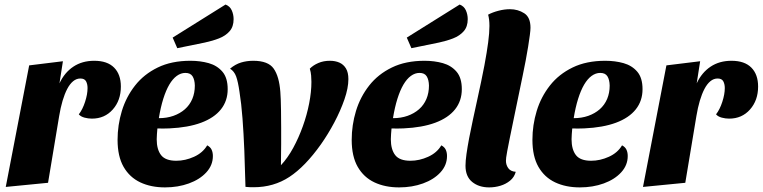

<svg xmlns="http://www.w3.org/2000/svg" viewBox="-20 -794 3313 834"><path d="M5 18 106.7 -510 253.3 -528 238.3 -432Q260.3 -479 298.7 -504.5Q337 -530 389.3 -530Q446.3 -530 475.7 -500.3Q505 -470.7 505 -418Q505 -358 469.8 -318.3Q434.7 -278.7 379.3 -278.7Q363.3 -278.7 347.2 -283Q331 -287.3 322.3 -297.3Q338.7 -318.3 349.5 -351.5Q360.3 -384.7 360.3 -411.3Q360.3 -428.7 353.8 -440.8Q347.3 -453 329 -453Q312 -453 297.7 -441.2Q283.3 -429.3 272 -407.7Q260.7 -386 251.8 -356.2Q243 -326.3 237 -290L188.7 0Z M696.7 20Q636 20 589.5 -1.8Q543 -23.7 516.8 -69.3Q490.7 -115 490.7 -186.3Q490.7 -250.7 509.3 -312Q528 -373.3 566.7 -422.5Q605.3 -471.7 665.2 -500.8Q725 -530 807.3 -530Q850 -530 886.7 -519.7Q923.3 -509.3 946.2 -482.5Q969 -455.7 969 -406.7Q969 -356 939.7 -319Q910.3 -282 853.8 -261Q797.3 -240 715.7 -236.3Q703.3 -235.7 689.7 -235.7Q676 -235.7 663.7 -236Q662.7 -224 661.7 -211.5Q660.7 -199 660.7 -189.3Q660.7 -144.7 679.7 -120.2Q698.7 -95.7 745.7 -95.7Q784.7 -95.7 822.8 -113Q861 -130.3 880 -162.7Q894 -155.3 899.3 -143.5Q904.7 -131.7 904.7 -116.3Q904.7 -76.3 876.2 -45.3Q847.7 -14.3 800.5 2.8Q753.3 20 696.7 20ZM670 -280.7Q704.7 -280.7 733.3 -290.8Q762 -301 783 -319.3Q804 -337.7 815.2 -364Q826.3 -390.3 826.3 -422.3Q825.7 -447.7 816.5 -462.5Q807.3 -477.3 785.3 -477.3Q765.7 -477.3 747.8 -464.3Q730 -451.3 715.3 -426.3Q700.7 -401.3 689.2 -364.7Q677.7 -328 670 -280.7ZM750 -584.7 730 -630.7 959.7 -774.3Q978.7 -767 986.7 -749Q994.7 -731 994.7 -710.7Q994.7 -678 977.2 -658.2Q959.7 -638.3 931.3 -627.3Q903 -616.3 870.3 -609.3Z M1081.7 19.3Q1073 19.3 1064.2 19Q1055.3 18.7 1046.3 17.7Q1044.3 -64.3 1041.3 -139.7Q1038.3 -215 1033.3 -280.3Q1028.3 -345.7 1020.3 -395Q1014 -439.3 1005.7 -462Q997.3 -484.7 979.3 -495.7Q1002.3 -515 1027.2 -522.5Q1052 -530 1080 -530Q1145 -530 1168.8 -496Q1192.7 -462 1197.7 -395Q1199 -381.3 1199.5 -362.3Q1200 -343.3 1200.7 -314Q1201.3 -284.7 1201.3 -237.7Q1201.3 -207.7 1201.3 -168.2Q1201.3 -128.7 1200.3 -76.3Q1229.7 -107.7 1253.7 -151.8Q1277.7 -196 1295.5 -245.7Q1313.3 -295.3 1323 -345.3Q1332.7 -395.3 1332.7 -438.3Q1332.7 -451 1331.5 -465.8Q1330.3 -480.7 1325.7 -495.7Q1340.3 -510.7 1362.7 -520.3Q1385 -530 1413 -530Q1436 -530 1454 -522.2Q1472 -514.3 1482.7 -496.8Q1493.3 -479.3 1493.3 -450.3Q1493.3 -412 1476.2 -362.3Q1459 -312.7 1432 -261.8Q1405 -211 1374 -167Q1305.3 -70.3 1237 -25.5Q1168.7 19.3 1081.7 19.3Z M1713.7 20Q1653 20 1606.5 -1.8Q1560 -23.7 1533.8 -69.3Q1507.7 -115 1507.7 -186.3Q1507.7 -250.7 1526.3 -312Q1545 -373.3 1583.7 -422.5Q1622.3 -471.7 1682.2 -500.8Q1742 -530 1824.3 -530Q1867 -530 1903.7 -519.7Q1940.3 -509.3 1963.2 -482.5Q1986 -455.7 1986 -406.7Q1986 -356 1956.7 -319Q1927.3 -282 1870.8 -261Q1814.3 -240 1732.7 -236.3Q1720.3 -235.7 1706.7 -235.7Q1693 -235.7 1680.7 -236Q1679.7 -224 1678.7 -211.5Q1677.7 -199 1677.7 -189.3Q1677.7 -144.7 1696.7 -120.2Q1715.7 -95.7 1762.7 -95.7Q1801.7 -95.7 1839.8 -113Q1878 -130.3 1897 -162.7Q1911 -155.3 1916.3 -143.5Q1921.7 -131.7 1921.7 -116.3Q1921.7 -76.3 1893.2 -45.3Q1864.7 -14.3 1817.5 2.8Q1770.3 20 1713.7 20ZM1687 -280.7Q1721.7 -280.7 1750.3 -290.8Q1779 -301 1800 -319.3Q1821 -337.7 1832.2 -364Q1843.3 -390.3 1843.3 -422.3Q1842.7 -447.7 1833.5 -462.5Q1824.3 -477.3 1802.3 -477.3Q1782.7 -477.3 1764.8 -464.3Q1747 -451.3 1732.3 -426.3Q1717.7 -401.3 1706.2 -364.7Q1694.7 -328 1687 -280.7ZM1767 -584.7 1747 -630.7 1976.7 -774.3Q1995.7 -767 2003.7 -749Q2011.7 -731 2011.7 -710.7Q2011.7 -678 1994.2 -658.2Q1976.7 -638.3 1948.3 -627.3Q1920 -616.3 1887.3 -609.3Z M2104.7 20Q2060 20 2031 -3.7Q2002 -27.3 2002 -74.3Q2002 -94.3 2006.3 -125.2Q2010.7 -156 2017.8 -193.7Q2025 -231.3 2034 -273Q2043 -314.7 2052.2 -356.8Q2061.3 -399 2069.8 -438.5Q2078.3 -478 2084.3 -510.7Q2095 -568 2100.5 -610Q2106 -652 2106 -681.3Q2106 -696.3 2104.5 -708.5Q2103 -720.7 2100.3 -730.3Q2119.7 -740.7 2145.2 -747.3Q2170.7 -754 2195.3 -754Q2229.7 -754 2257 -736.5Q2284.3 -719 2284.3 -673.7Q2284.3 -662.7 2281.5 -641.5Q2278.7 -620.3 2274.2 -592Q2269.7 -563.7 2263.5 -531.2Q2257.3 -498.7 2250.3 -465Q2229.3 -363.3 2215.8 -298.3Q2202.3 -233.3 2194.5 -194.8Q2186.7 -156.3 2183.2 -137.2Q2179.7 -118 2178.7 -109.8Q2177.7 -101.7 2177.7 -95.7Q2177.7 -77.7 2187.8 -63.5Q2198 -49.3 2220.3 -47.7Q2214 -24.3 2195.7 -9.3Q2177.3 5.7 2153.7 12.8Q2130 20 2104.7 20Z M2498.7 20Q2438 20 2391.5 -1.8Q2345 -23.7 2318.8 -69.3Q2292.7 -115 2292.7 -186.3Q2292.7 -250.7 2311.3 -312Q2330 -373.3 2368.7 -422.5Q2407.3 -471.7 2467.2 -500.8Q2527 -530 2609.3 -530Q2652 -530 2688.7 -519.7Q2725.3 -509.3 2748.2 -482.5Q2771 -455.7 2771 -406.7Q2771 -356 2741.7 -319Q2712.3 -282 2655.8 -261Q2599.3 -240 2517.7 -236.3Q2505.3 -235.7 2491.7 -235.7Q2478 -235.7 2465.7 -236Q2464.7 -224 2463.7 -211.5Q2462.7 -199 2462.7 -189.3Q2462.7 -144.7 2481.7 -120.2Q2500.7 -95.7 2547.7 -95.7Q2586.7 -95.7 2624.8 -113Q2663 -130.3 2682 -162.7Q2696 -155.3 2701.3 -143.5Q2706.7 -131.7 2706.7 -116.3Q2706.7 -76.3 2678.2 -45.3Q2649.7 -14.3 2602.5 2.8Q2555.3 20 2498.7 20ZM2472 -280.7Q2506.7 -280.7 2535.3 -290.8Q2564 -301 2585 -319.3Q2606 -337.7 2617.2 -364Q2628.3 -390.3 2628.3 -422.3Q2627.7 -447.7 2618.5 -462.5Q2609.3 -477.3 2587.3 -477.3Q2567.7 -477.3 2549.8 -464.3Q2532 -451.3 2517.3 -426.3Q2502.7 -401.3 2491.2 -364.7Q2479.7 -328 2472 -280.7Z M2773 18 2874.7 -510 3021.3 -528 3006.3 -432Q3028.3 -479 3066.7 -504.5Q3105 -530 3157.3 -530Q3214.3 -530 3243.7 -500.3Q3273 -470.7 3273 -418Q3273 -358 3237.8 -318.3Q3202.7 -278.7 3147.3 -278.7Q3131.3 -278.7 3115.2 -283Q3099 -287.3 3090.3 -297.3Q3106.7 -318.3 3117.5 -351.5Q3128.3 -384.7 3128.3 -411.3Q3128.3 -428.7 3121.8 -440.8Q3115.3 -453 3097 -453Q3080 -453 3065.7 -441.2Q3051.3 -429.3 3040 -407.7Q3028.7 -386 3019.8 -356.2Q3011 -326.3 3005 -290L2956.7 0Z"/></svg>

Font: Sansita Swashed Light
Style: Regular
Weight: 300
Designer: Pablo Cosgaya
Foundry: Omnibus-Type
Version: Version 1.003